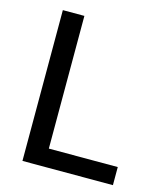

<svg xmlns="http://www.w3.org/2000/svg" viewBox="-106 -781 737 861"><g transform="rotate(15 262.5 -350.0)"><path d="M179 -700V-84H499V0H79V-700Z"/></g></svg>

Font: Albert Sans Medium
Style: Regular
Weight: 500
Designer: Andreas Rasmussen
Foundry: a.Foundry
Version: Version 1.025